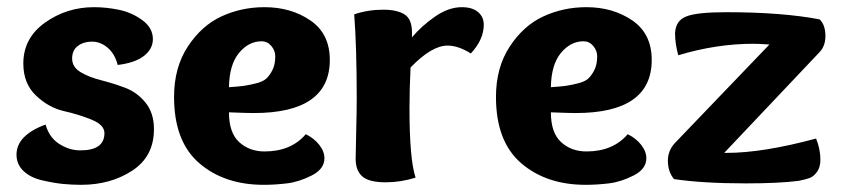

<svg xmlns="http://www.w3.org/2000/svg" viewBox="-20 -505 2359 535"><path d="M308 -324Q300 -355 280 -372Q260 -389 236 -389Q213 -389 197 -377Q181 -365 181 -342Q181 -318 204.5 -304Q228 -290 261.5 -281.5Q295 -273 328.5 -260.5Q362 -248 385.5 -219Q409 -190 409 -145Q409 -69 348.5 -29.5Q288 10 206 10Q180 10 155 7.5Q130 5 97.5 -2.5Q65 -10 45.5 -28.5Q26 -47 26 -74Q26 -128 107 -158Q117 -122 145 -104Q173 -86 204 -86Q271 -86 271 -134Q271 -157 235.5 -171.5Q200 -186 158 -195.5Q116 -205 80.5 -238.5Q45 -272 45 -328Q45 -399 105.5 -442Q166 -485 242 -485Q277 -485 312.5 -477.5Q348 -470 377 -448.5Q406 -427 406 -396Q406 -369 381.5 -349.5Q357 -330 308 -324Z M717 -485Q791 -485 845 -448Q899 -411 899 -338Q899 -190 687 -190Q668 -190 618 -192Q618 -135 646.5 -109Q675 -83 717 -83Q791 -83 832 -131Q855 -120 869.5 -101.5Q884 -83 884 -64Q884 -34 848.5 -16Q813 2 779.5 6Q746 10 715 10Q605 10 535 -50.5Q465 -111 465 -235Q465 -317 503.5 -375.5Q542 -434 597.5 -459.5Q653 -485 717 -485ZM709 -390Q673 -390 646 -357.5Q619 -325 618 -262Q646 -264 657.5 -265.5Q669 -267 690.5 -272Q712 -277 721.5 -285.5Q731 -294 739 -309.5Q747 -325 747 -348Q747 -364 736 -377Q725 -390 709 -390Z M1048 -478Q1086 -478 1107 -465Q1128 -452 1128 -414V-401Q1155 -433 1192.5 -459Q1230 -485 1267 -485Q1296 -485 1312 -471.5Q1328 -458 1328 -436Q1328 -395 1292 -356Q1257 -378 1227 -378Q1183 -378 1124 -317Q1121 -258 1121 -203Q1121 -61 1138 -10Q1096 3 1055 3Q1008 3 989.5 -13.5Q971 -30 971 -62Q971 -78 972.5 -137Q974 -196 974 -231Q974 -374 967 -465Q1005 -478 1048 -478Z M1614 -485Q1688 -485 1742 -448Q1796 -411 1796 -338Q1796 -190 1584 -190Q1565 -190 1515 -192Q1515 -135 1543.5 -109Q1572 -83 1614 -83Q1688 -83 1729 -131Q1752 -120 1766.5 -101.5Q1781 -83 1781 -64Q1781 -34 1745.5 -16Q1710 2 1676.5 6Q1643 10 1612 10Q1502 10 1432 -50.5Q1362 -111 1362 -235Q1362 -317 1400.5 -375.5Q1439 -434 1494.5 -459.5Q1550 -485 1614 -485ZM1606 -390Q1570 -390 1543 -357.5Q1516 -325 1515 -262Q1543 -264 1554.5 -265.5Q1566 -267 1587.5 -272Q1609 -277 1618.5 -285.5Q1628 -294 1636 -309.5Q1644 -325 1644 -348Q1644 -364 1633 -377Q1622 -390 1606 -390Z M2205 -1Q2149 6 2059 6Q1938 6 1858 -6Q1841 -27 1841 -57Q1841 -87 1863 -109L2124 -381Q2094 -383 2079 -383Q1976 -383 1870 -351Q1861 -383 1861 -413Q1863 -448 1892 -459Q1921 -471 2004 -471Q2159 -471 2264 -451Q2280 -435 2280 -405Q2280 -376 2263 -359L1998 -79H2005Q2106 -79 2254 -119Q2266 -89 2266 -60Q2266 -39 2256.5 -26Q2247 -13 2236 -9Q2225 -5 2205 -1Z"/></svg>

Font: Overlock
Style: Black
Weight: 900
Designer: Dario Muhafara
Foundry: Dario Manuel Muhafara
Version: Version 1.001